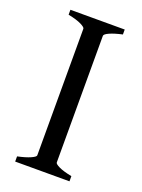

<svg xmlns="http://www.w3.org/2000/svg" viewBox="-122 -673 542 731"><g transform="rotate(20 149.0 -307.5)"><path d="M34 0V-21Q67 -28 86 -36.5Q105 -45 105 -51V-564Q105 -570 87 -579Q69 -588 34 -595V-615H254V-595Q222 -588 203 -579.5Q184 -571 184 -564V-51Q184 -45 201.5 -36.5Q219 -28 254 -21V0Z"/></g></svg>

Font: ChillKai
Style: Regular
Weight: 400
Designer: ChillType
Foundry: 寒蝉字型
Version: Version 2.000